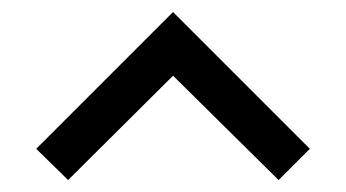

<svg xmlns="http://www.w3.org/2000/svg" viewBox="-20 -849 573 318"><path d="M92.8 -550.8 40 -602.5 266.6 -829.1 493.2 -602.5 441.4 -550.8 266.6 -723.6Z"/></svg>

Font: Padauk
Style: Bold
Weight: 700
Designer: Debbi Hosken, Becca Hirsbrunner Spalinger
Foundry: SIL International
Version: Version 5.003